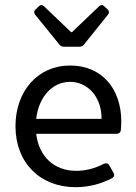

<svg xmlns="http://www.w3.org/2000/svg" viewBox="-20 -736 544 769"><path d="M316.4 -557.6 412.1 -676.8C418 -684.6 418 -691.4 411.1 -698.2L397.5 -710.9C390.6 -717.8 382.8 -716.8 376 -710L268.6 -607.4H264.6L157.2 -710C150.4 -716.8 142.6 -717.8 135.7 -710.9L122.1 -698.2C115.2 -691.4 115.2 -684.6 121.1 -676.8L217.8 -557.6C222.7 -550.8 229.5 -548.8 237.3 -548.8H296.9C304.7 -548.8 311.5 -550.8 316.4 -557.6ZM465.8 -249C465.8 -378.9 389.6 -473.6 260.7 -473.6C131.8 -473.6 42 -371.1 42 -230.5C42 -85 139.6 13.7 283.2 13.7C337.9 13.7 388.7 -1 428.7 -22.5C437.5 -27.3 439.5 -35.2 434.6 -43.9L418 -73.2C413.1 -82 405.3 -84 396.5 -80.1C355.5 -59.6 321.3 -51.8 285.2 -51.8C197.3 -51.8 135.7 -108.4 125 -200.2H447.3C456.1 -200.2 462.9 -205.1 463.9 -214.8C464.8 -226.6 465.8 -238.3 465.8 -249ZM386.7 -259.8H125C134.8 -348.6 190.4 -408.2 260.7 -408.2C331.1 -408.2 387.7 -347.7 386.7 -259.8Z"/></svg>

Font: Ed Sans Neue
Style: Regular
Weight: 400
Designer: Stephen Hutchings
Version: Version 1.004;PS 001.004;hotconv 1.0.88;makeotf.lib2.5.64775